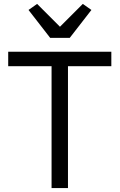

<svg xmlns="http://www.w3.org/2000/svg" viewBox="-20 -963 612 983"><path d="M22 0ZM328 -624V0H244V-624H22V-698H550V-624ZM237 -769 126 -912 170 -943 287 -826 404 -943 448 -912 337 -769Z"/></svg>

Font: Aneliza
Style: Regular
Weight: 400
Designer: Mike Abbink, Paul van der Laan, Pieter van Rosmalen
Foundry: Bold Monday
Version: Version 3.001;September 8, 2019;FontCreator 11.5.0.2425 64-b